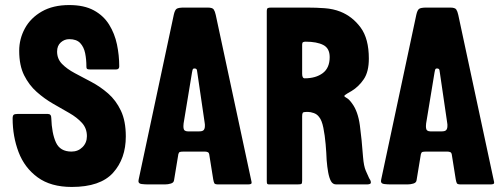

<svg xmlns="http://www.w3.org/2000/svg" viewBox="-20 -730 1996 760"><path d="M183 -263Q185 -202 201.5 -166Q218 -130 263 -130Q289 -130 306.5 -147.5Q324 -165 324 -191Q324 -222 304.5 -243.5Q285 -265 254.5 -282.5Q224 -300 190 -319.5Q156 -339 125.5 -366Q95 -393 75.5 -432Q56 -471 56 -529Q56 -576 78.5 -617.5Q101 -659 145.5 -684.5Q190 -710 254 -710Q313 -710 351.5 -689Q390 -668 412 -632.5Q434 -597 443 -554Q452 -511 452 -467Q452 -455 439 -455H339Q330 -455 326 -456.5Q322 -458 322 -467Q322 -495 317 -519.5Q312 -544 297.5 -559.5Q283 -575 254 -575Q235 -575 220.5 -562Q206 -549 206 -526Q206 -497 225.5 -477Q245 -457 276 -440.5Q307 -424 342 -405.5Q377 -387 408 -360Q439 -333 458.5 -292Q478 -251 478 -190Q478 -102 427.5 -46Q377 10 264 10Q181 10 129 -28Q77 -66 53.5 -128Q30 -190 30 -261Q30 -272 34 -275.5Q38 -279 50 -279H169Q183 -279 183 -263Z M686 -120 669 -17Q668 -7 656.5 -3.5Q645 0 633 0H567Q554 0 541 -1.5Q528 -3 528 -13Q528 -16 529 -20L668 -672Q672 -690 679 -695Q686 -700 708 -700H802Q821 -700 826 -692.5Q831 -685 834 -671L974 -18Q975 -14 975.5 -11Q976 -8 976 -6Q976 0 961 0H844Q831 0 828.5 -4.5Q826 -9 824 -20L809 -114Q808 -125 803 -127.5Q798 -130 790 -130H710Q696 -130 692 -128.5Q688 -127 686 -120ZM723 -210H769Q782 -210 786.5 -215.5Q791 -221 791 -231Q791 -234 791 -237.5Q791 -241 790 -245L761 -443Q760 -454 757.5 -456.5Q755 -459 750 -459Q745 -459 743.5 -456.5Q742 -454 740 -443L709 -255Q706 -240 706 -231Q706 -217 711 -213.5Q716 -210 723 -210Z M1374 -320Q1397 -289 1404.5 -233.5Q1412 -178 1417 -109Q1420 -72 1428 -54Q1436 -36 1441 -25Q1443 -22 1445.5 -17.5Q1448 -13 1448 -8Q1448 -3 1443 -1.5Q1438 0 1433 0H1311Q1297 0 1290 -13Q1283 -26 1279 -48Q1275 -70 1273 -96Q1272 -124 1269 -159Q1266 -194 1260 -224Q1254 -254 1243 -267Q1235 -278 1222 -282.5Q1209 -287 1199 -287H1193Q1181 -287 1178.5 -283.5Q1176 -280 1176 -270V-15Q1176 -5 1173.5 -2.5Q1171 0 1157 0H1046Q1040 0 1038 -2Q1036 -4 1036 -14V-685Q1036 -696 1040 -698Q1044 -700 1054 -700H1196Q1232 -700 1265.5 -697.5Q1299 -695 1327 -684Q1375 -665 1407.5 -621Q1440 -577 1440 -498Q1440 -446 1420 -416.5Q1400 -387 1372 -370Q1365 -366 1354 -359.5Q1343 -353 1343 -350Q1343 -347 1352.5 -342Q1362 -337 1374 -320ZM1186 -420Q1230 -420 1257.5 -440.5Q1285 -461 1285 -504Q1285 -539 1259.5 -552Q1234 -565 1190 -565Q1183 -565 1179.5 -563Q1176 -561 1176 -553V-438Q1176 -420 1186 -420Z M1646 -120 1629 -17Q1628 -7 1616.5 -3.5Q1605 0 1593 0H1527Q1514 0 1501 -1.5Q1488 -3 1488 -13Q1488 -16 1489 -20L1628 -672Q1632 -690 1639 -695Q1646 -700 1668 -700H1762Q1781 -700 1786 -692.5Q1791 -685 1794 -671L1934 -18Q1935 -14 1935.5 -11Q1936 -8 1936 -6Q1936 0 1921 0H1804Q1791 0 1788.5 -4.5Q1786 -9 1784 -20L1769 -114Q1768 -125 1763 -127.5Q1758 -130 1750 -130H1670Q1656 -130 1652 -128.5Q1648 -127 1646 -120ZM1683 -210H1729Q1742 -210 1746.5 -215.5Q1751 -221 1751 -231Q1751 -234 1751 -237.5Q1751 -241 1750 -245L1721 -443Q1720 -454 1717.5 -456.5Q1715 -459 1710 -459Q1705 -459 1703.5 -456.5Q1702 -454 1700 -443L1669 -255Q1666 -240 1666 -231Q1666 -217 1671 -213.5Q1676 -210 1683 -210Z"/></svg>

Font: Railroad Gothic CC
Style: Bold
Weight: 700
Designer: indestructible type*
Foundry: Cowboy Collective
Version: Version 1.000